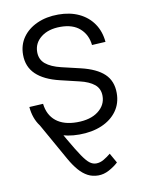

<svg xmlns="http://www.w3.org/2000/svg" viewBox="-83 -591 644 854"><g transform="rotate(-10 238.5 -164.0)"><path d="M103.5 -114.3Q151.4 -29.8 181.4 22.2Q211.4 74.2 230.2 101.8Q249 129.4 262.7 139.6Q276.4 149.9 291.5 149.9Q309.1 149.9 326.2 139.9Q343.3 129.9 357.9 117.7L382.8 161.6Q364.3 178.7 340.3 191.4Q316.4 204.1 292 204.1Q265.6 204.1 244.4 192.9Q223.1 181.6 204.6 160.2Q186 138.7 168.5 107.9L59.6 -85.4ZM240.2 10.3Q185.1 10.3 142.1 -7.8Q99.1 -25.9 72.8 -61.5Q46.4 -97.2 42 -148.9L104.5 -152.3Q110.4 -101.1 145 -73.2Q179.7 -45.4 239.3 -45.4Q300.3 -45.4 335.7 -72.5Q371.1 -99.6 371.1 -141.1Q371.1 -174.3 347.7 -193.4Q324.2 -212.4 282.2 -222.2L196.3 -242.7Q126.5 -259.3 90.6 -293.7Q54.7 -328.1 54.7 -382.3Q54.7 -426.8 78.1 -460.2Q101.6 -493.7 143.6 -512.7Q185.5 -531.7 239.7 -531.7Q292.5 -531.7 332.8 -512.7Q373 -493.7 397.2 -458.7Q421.4 -423.8 425.8 -375.5L364.3 -372.1Q359.4 -418.9 327.6 -447.5Q295.9 -476.1 239.7 -476.1Q185.1 -476.1 151.9 -450Q118.7 -423.8 118.7 -383.3Q118.7 -349.6 142.8 -329.6Q167 -309.6 211.9 -298.8L296.9 -278.8Q367.2 -262.2 401.4 -229.7Q435.5 -197.3 435.5 -143.1Q435.5 -96.2 410.6 -61.8Q385.7 -27.3 341.6 -8.5Q297.4 10.3 240.2 10.3Z"/></g></svg>

Font: Inter 28pt Light
Style: Regular
Weight: 300
Designer: Rasmus Andersson
Foundry: rsms
Version: Version 4.001;git-66647c0bb